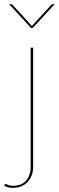

<svg xmlns="http://www.w3.org/2000/svg" viewBox="-50 -720 284 927"><path d="M0 0ZM110 -490V86Q110 108 103 126.5Q96 145 83.2 158.5Q70.5 172 52.5 179.5Q34.5 187 12 187Q-1.5 187 -11.2 184.2Q-21 181.5 -30 176L-28 172Q-26 168 -23.5 168.2Q-21 168.5 -16.5 170.5Q-12 172.5 -5 174.8Q2 177 12 177Q54.5 177 76.2 151.8Q98 126.5 98 86V-490ZM108 -585H100L-6 -700H3Q7 -700 11 -696L101 -598L104 -594.5L107 -598L197 -696Q201 -700 205 -700H214Z"/></svg>

Font: Lato Hairline
Style: Regular
Weight: 100
Designer: Lukasz Dziedzic
Foundry: tyPoland Lukasz Dziedzic
Version: Version 2.007; 2014-02-27